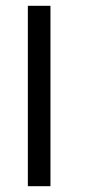

<svg xmlns="http://www.w3.org/2000/svg" viewBox="-20 -642 309 662"><path d="M76 0H154V-622H76Z"/></svg>

Font: Noto Sans Nandinagari
Style: Regular
Weight: 400
Designer: Ek Type
Foundry: Ek Type
Version: Version 1.002